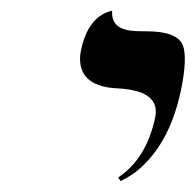

<svg xmlns="http://www.w3.org/2000/svg" viewBox="-20 -579 363 356"><path d="M203.6 -243.2 199.2 -250Q251.5 -284.7 267.6 -360.8Q276.9 -404.3 218.3 -413.1Q209 -414.6 200.2 -415Q128.9 -417.5 128.4 -469.7Q128.4 -478.5 130.4 -486.8Q143.1 -545.9 183.6 -558.1Q183.6 -558.1 188 -559.1Q185.5 -525.9 224.1 -522Q233.4 -521 251 -521Q308.1 -521 318.8 -495.6Q328.1 -472.2 315.4 -411.1Q293.5 -308.1 230.5 -259.3Q216.8 -249.5 203.6 -243.2Z"/></svg>

Font: Linux Biolinum Slanted O
Style: Slanted
Weight: 400
Designer: Philipp H. Poll
Foundry: Philipp H. Poll
Version: Version 1.0.4